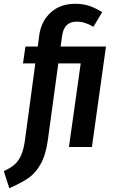

<svg xmlns="http://www.w3.org/2000/svg" viewBox="-88 -774 597 1011"><path d="M396 0H275L337 -440H219L164 -37Q153 42 126 90Q99 138 61 164Q23 190 -39 217L-68 127Q-33 111 -12 93Q9 75 23 44Q37 13 44 -40L98 -440H33L46 -529H111L119 -591Q130 -664 180 -709Q230 -754 308 -754Q349 -754 382 -743Q415 -732 450 -710L404 -633Q359 -660 317 -660Q282 -660 263 -641.5Q244 -623 239 -584L231 -529H470Z"/></svg>

Font: Fira Sans Extra Condensed Medium
Style: Italic
Weight: 500
Width: 3
Italic angle: -8°
Designer: Carrois Corporate & Edenspiekermann AG
Foundry: Carrois Corporate GbR & Edenspiekermann AG
Version: Version 4.203